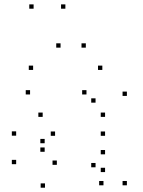

<svg xmlns="http://www.w3.org/2000/svg" viewBox="-20 -848 660 889"><path d="M567.5 10V-10H547.5V10ZM567.5 -403.9V-423.9H547.5V-403.9ZM453.8 -524.2V-544.2H433.8V-524.2ZM133.3 -524.2V-544.2H113.3V-524.2ZM119.2 -410.6V-430.6H99.2V-410.6ZM380.4 -410.6V-430.6H360.4V-410.6ZM422.4 -372.7V-392.7H402.4V-372.7ZM422.4 -73.4V-93.4H402.4V-73.4ZM459.1 10V-10H439.1V10ZM466.5 -51.2V-71.2H446.5V-51.2ZM466.5 -133.4V-153.4H446.5V-133.4ZM243.2 -84.8V-104.8H223.2V-84.8ZM186.8 -145.2V-165.2H166.8V-145.2ZM186.8 -184.8V-204.8H166.8V-184.8ZM235 -219.2V-239.2H215V-219.2ZM466.5 -219.2V-239.2H446.5V-219.2ZM466.5 -306.8V-326.8H446.5V-306.8ZM177.6 -306.8V-326.8H157.6V-306.8ZM54.8 -219.8V-239.8H34.8V-219.8ZM54.8 -87.8V-107.8H34.8V-87.8ZM188.3 21.1V1.1H168.3V21.1ZM377.4 -627.4V-647.4H357.4V-627.4ZM282.7 -807.7V-827.7H262.7V-807.7ZM135.6 -807.7V-827.7H115.6V-807.7ZM260.4 -627.4V-647.4H240.4V-627.4Z"/></svg>

Font: Monaspace Krypton Dots Var
Style: Regular
Weight: 400
Designer: Riley Cran and the Lettermatic Team
Version: Version 1.100 (Monaspace Krypton Dots)